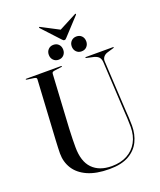

<svg xmlns="http://www.w3.org/2000/svg" viewBox="-175 -1086 1006 1207"><g transform="rotate(-20 327.5 -482.5)"><path d="M556.5 -297.5 538.5 -633Q537 -652 527.8 -664Q518.5 -676 496 -682.5L446.5 -693.5Q444 -694.5 443 -695.2Q442 -696 442 -697Q442 -698.5 443 -699.2Q444 -700 446 -700H628Q630 -700 631 -699.2Q632 -698.5 632 -697Q632 -696 630.5 -695Q629 -694 625.5 -693L585 -681Q567.5 -676 557.2 -663Q547 -650 548.5 -632.5L566.5 -302.5Q568.5 -275.5 570 -249Q571.5 -222.5 571.5 -195Q571.5 -137.5 548.5 -90.2Q525.5 -43 476 -15Q426.5 13 346 13Q258 13 200.2 -13Q142.5 -39 114.2 -84Q86 -129 86 -185.5Q86 -200 87 -223.2Q88 -246.5 89.2 -270.2Q90.5 -294 91.5 -310.5L112.5 -673.5Q113 -679.5 108.5 -682.5Q104 -685.5 94.5 -687L48.5 -693.5Q43 -695 43 -697Q43 -698.5 44.2 -699.2Q45.5 -700 47.5 -700H280.5Q283 -700 284 -699.2Q285 -698.5 285 -697Q285 -696 283.8 -695.2Q282.5 -694.5 280 -693.5L232 -687Q223 -685.5 219 -682.5Q215 -679.5 214.5 -671.5L194 -313.5Q192 -275.5 191.5 -243.8Q191 -212 191 -190.5Q191 -94 237 -46.8Q283 0.5 366.5 0.5Q426 0.5 469.5 -23Q513 -46.5 537 -89.8Q561 -133 561 -192Q561 -223 559.5 -249.5Q558 -276 556.5 -297.5ZM280 -742.5Q259 -742.5 245.5 -756.8Q232 -771 232 -792.5Q232 -814 245.5 -828Q259 -842 280 -842Q302 -842 315.2 -828Q328.5 -814 328.5 -792Q328.5 -771 315.2 -756.8Q302 -742.5 280 -742.5ZM434 -742.5Q412.5 -742.5 399 -756.8Q385.5 -771 385.5 -792.5Q385.5 -814 399.2 -828Q413 -842 434 -842Q456 -842 469.2 -828Q482.5 -814 482.5 -792Q482.5 -771 469.2 -756.8Q456 -742.5 434 -742.5ZM376 -905.5 241 -976Q236 -979 234 -977.5Q233 -976.5 233 -974.8Q233 -973 235 -970.5L341 -856Q345.5 -851 348.8 -848.5Q352 -846 356.5 -846Q361.5 -846 364.8 -848.5Q368 -851 372.5 -856L478.5 -970.5Q480.5 -973 480.5 -974.8Q480.5 -976.5 479.5 -977.5Q477.5 -979 472 -976L337 -905.5Z"/></g></svg>

Font: Fraunces 120pt
Style: Regular
Weight: 400
Version: Version 1.000;[b76b70a41]